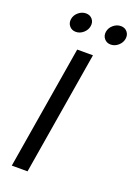

<svg xmlns="http://www.w3.org/2000/svg" viewBox="-173 -998 742 1063"><g transform="rotate(20 197.5 -466.5)"><path d="M255.9 -727.5 135.3 0H42.5L163.1 -727.5ZM327.1 -816.9Q303.2 -816.9 289.1 -834Q274.9 -851.1 278.8 -875Q282.7 -898.9 302.7 -915.8Q322.8 -932.6 346.7 -932.6Q370.6 -932.6 384.5 -915.8Q398.4 -898.9 394.5 -875Q390.6 -851.1 370.8 -834Q351.1 -816.9 327.1 -816.9ZM121.6 -816.9Q97.7 -816.9 83.5 -834Q69.3 -851.1 73.2 -875Q77.1 -898.9 97.2 -915.8Q117.2 -932.6 141.1 -932.6Q165 -932.6 179 -915.8Q192.9 -898.9 189 -875Q185.1 -851.1 165.3 -834Q145.5 -816.9 121.6 -816.9Z"/></g></svg>

Font: Inter Variable
Style: Italic
Weight: 400
Italic angle: -9.39999°
Designer: Rasmus Andersson
Foundry: rsms
Version: Version 4.001;git-9221beed3